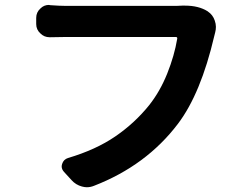

<svg xmlns="http://www.w3.org/2000/svg" viewBox="-20 -745 1040 795"><path d="M734.4 -721.7Q740.2 -721.7 746.1 -721.7Q802.7 -721.7 839.8 -698.2L840.8 -697.3Q861.3 -683.6 869.1 -660.2Q874 -646.5 874 -633.8Q874 -622.1 871.1 -611.3Q869.1 -603.5 867.2 -595.7Q811.5 -357.4 716.8 -232.4Q585.9 -59.6 369.1 24.4Q354.5 30.3 339.8 30.3Q330.1 30.3 319.3 27.3Q293.9 20.5 276.4 1L245.1 -33.2Q235.4 -43.9 235.4 -55.7Q235.4 -60.5 237.3 -66.4Q243.2 -85 261.7 -90.8Q377 -125 457.5 -180.2Q538.1 -235.4 597.7 -309.6Q642.6 -366.2 672.4 -440.4Q702.1 -514.6 713.9 -585Q714.8 -591.8 708 -591.8H249Q219.7 -591.8 187.5 -590.8Q186.5 -590.8 185.5 -590.8Q163.1 -590.8 147.5 -606.4Q129.9 -622.1 129.9 -645.5V-670.9Q129.9 -694.3 147.5 -710Q162.1 -724.6 182.6 -724.6Q184.6 -724.6 187.5 -723.6Q227.5 -720.7 250 -720.7H711.9Q723.6 -720.7 734.4 -721.7Z"/></svg>

Font: Gen Jyuu Gothic Monospace Bold
Style: Bold
Weight: 700
Designer: [Source Han Sans]
Ryoko NISHIZUKA  (kana & ideographs); Paul D. Hunt (Latin, Greek & Cyrillic); Wenlong ZHANG  (bopomofo
Version: Version 1.002.20150607